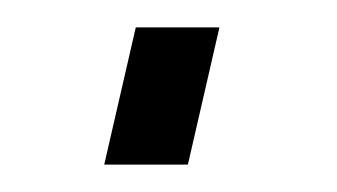

<svg xmlns="http://www.w3.org/2000/svg" viewBox="-20 -120 246 140"><path d="M79 -100H140L117 0H56Z"/></svg>

Font: Cairo Light
Style: Italic
Weight: 300
Italic angle: -13°
Designer: Mohamed Gaber, Accademia di Belle Arti di Urbino and others
Foundry: Kief Type Foundry, Accademia di Belle Arti di Urbino and others
Version: Version 3.011